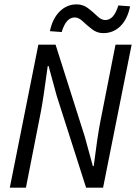

<svg xmlns="http://www.w3.org/2000/svg" viewBox="-20 -861 640 881"><path d="M25 0 156 -656H235L369 -234L406 -99H410Q427 -234 440 -301L510 -656H584L453 0H375L240 -422L203 -558H199Q178 -402 168 -351L99 0ZM454 -709Q425 -709 402 -727Q379 -745 360 -763Q341 -781 323 -781Q283 -781 263 -714L209 -718Q221 -776 254 -808.5Q287 -841 332 -841Q361 -841 384.5 -823Q408 -805 426.5 -787Q445 -769 463 -769Q503 -769 523 -836L577 -832Q565 -773 532.5 -741Q500 -709 454 -709Z"/></svg>

Font: TypoPRO Source Code Pro
Style: Italic
Weight: 400
Italic angle: -11°
Monospace: yes
Designer: Paul D. Hunt, Teo Tuominen
Foundry: Adobe Systems Incorporated
Version: Version 1.030;PS 1.0;hotconv 1.0.84;makeotf.lib2.5.63406